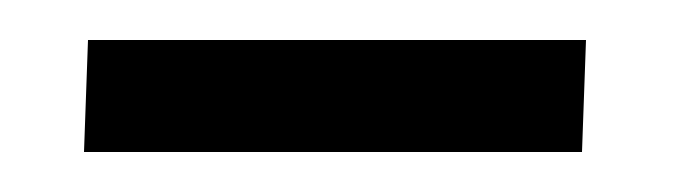

<svg xmlns="http://www.w3.org/2000/svg" viewBox="-20 -776 340 96"><path d="M22 -700 24 -756H273L271 -700Z"/></svg>

Font: Merriweather Sans Light
Style: Italic
Weight: 300
Italic angle: -7.5°
Designer: Eben Sorkin
Foundry: Eben Sorkin
Version: Version 2.001; ttfautohint (v1.8.3)